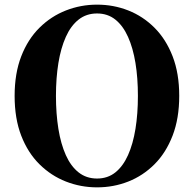

<svg xmlns="http://www.w3.org/2000/svg" viewBox="-20 -787 835 827"><path d="M398 20Q328 20 264 -5Q200 -30 150 -79.5Q100 -129 71.5 -202.5Q43 -276 43 -374Q43 -471 71.5 -544.5Q100 -618 150 -667.5Q200 -717 264 -742Q328 -767 398 -767Q469 -767 532.5 -742Q596 -717 645.5 -667.5Q695 -618 723.5 -544.5Q752 -471 752 -374Q752 -277 723.5 -203Q695 -129 645.5 -79.5Q596 -30 532.5 -5Q469 20 398 20ZM398 -18Q444 -18 477 -44.5Q510 -71 531.5 -119Q553 -167 563.5 -232Q574 -297 574 -374Q574 -451 563.5 -515.5Q553 -580 531.5 -628Q510 -676 477 -702.5Q444 -729 398 -729Q352 -729 318.5 -702.5Q285 -676 263.5 -628Q242 -580 231.5 -515.5Q221 -451 221 -374Q221 -297 231.5 -232Q242 -167 263.5 -119Q285 -71 318.5 -44.5Q352 -18 398 -18Z"/></svg>

Font: Noto Serif JP Black
Style: Regular
Weight: 900
Designer: Ryoko NISHIZUKA 西塚涼子 (kana & ideographs); Frank Grießhammer (Latin, Greek & Cyrillic); Wenlong ZHANG 张文龙 (bopomofo); San
Foundry: Adobe
Version: Version 2.003-H1;hotconv 1.1.1;makeotfexe 2.6.0